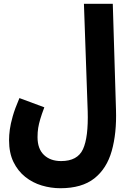

<svg xmlns="http://www.w3.org/2000/svg" viewBox="-20 -768 692 1018"><path d="M28 -25Q28 -51 32 -81Q36 -111 47.5 -151.5Q59 -192 83 -248L215 -199Q201 -162 193.5 -136.5Q186 -111 182.5 -89.5Q179 -68 179 -41Q179 21 213 53.5Q247 86 304 86Q391 86 420 23Q449 -40 445 -178L425 -748H578L595 -186Q599 -62 572.5 32Q546 126 480 178Q414 230 300 230Q250 230 201.5 215.5Q153 201 114 170Q75 139 51.5 91Q28 43 28 -25Z"/></svg>

Font: Noto Sans Arabic ExtCond ExtBd
Style: Regular
Weight: 800
Width: 2
Designer: Monotype Design Team, Nadine Chahine, Nizar Qandah and Khaled Hosny
Foundry: Monotype Imaging Inc.
Version: Version 2.012; ttfautohint (v1.8.4.7-5d5b)